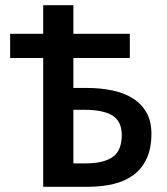

<svg xmlns="http://www.w3.org/2000/svg" viewBox="-20 -718 640 738"><path d="M146 0V-495H19V-588H146V-698H262V-588H479V-495H262V-380H313Q366 -380 411.5 -370.5Q457 -361 490.5 -340Q524 -319 543 -285.5Q562 -252 562 -204Q562 -148 544 -109Q526 -70 494 -46Q462 -22 417 -11Q372 0 318 0ZM262 -90H309Q378 -90 413 -114.5Q448 -139 448 -199Q448 -251 413 -273.5Q378 -296 303 -296H262Z"/></svg>

Font: Source Code Pro Semibold
Style: Regular
Weight: 600
Monospace: yes
Designer: Paul D. Hunt, Teo Tuominen
Foundry: Adobe Systems Incorporated
Version: Version 2.030;PS 1.000;hotconv 16.6.51;makeotf.lib2.5.65220